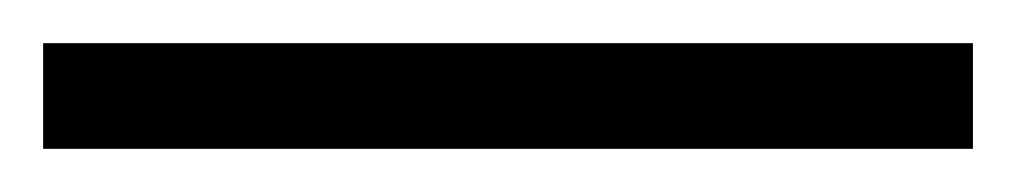

<svg xmlns="http://www.w3.org/2000/svg" viewBox="-34 -20 471 89"><path d="M417 49H-14V0H417Z"/></svg>

Font: Open Sauce One Light
Style: Regular
Weight: 300
Designer: Alfredo Marco Pradil
Foundry: Creative Sauce Fz LLC
Version: Version 1.477